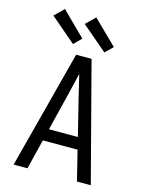

<svg xmlns="http://www.w3.org/2000/svg" viewBox="-141 -1068 883 1154"><g transform="rotate(15 300.0 -491.5)"><path d="M60 0 188 -490 252 -735H348L412 -490L540 0H454L408 -186H192L146 0ZM390 -260 333 -490Q325 -525 316.5 -559.5Q308 -594 300 -628Q292 -594 283.5 -559.5Q275 -525 267 -490L210 -260ZM412 -792 389 -812 254 -927 311 -983 459 -838ZM217 -792 59 -927 116 -983 263 -838Z"/></g></svg>

Font: Iosevka Fixed Extended
Style: Regular
Weight: 400
Width: 7
Monospace: yes
Designer: Belleve Invis
Foundry: Belleve Invis
Version: Version 24.1.1; ttfautohint (v1.8.4)